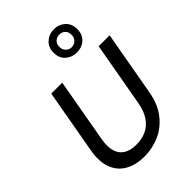

<svg xmlns="http://www.w3.org/2000/svg" viewBox="-281 -1104 1238 1238"><g transform="rotate(-45 338.5 -485.0)"><path d="M284 12Q206 12 151.5 -19Q97 -50 74 -111Q51 -172 67 -262L145 -700H245L167 -261Q157 -201 169 -160.5Q181 -120 214.5 -99.5Q248 -79 301 -79Q352 -79 392.5 -98Q433 -117 460.5 -157.5Q488 -198 499 -261L577 -700H677L599 -262Q583 -168 536.5 -107.5Q490 -47 424 -17.5Q358 12 284 12ZM450 -770Q406 -770 374 -798Q342 -826 342 -876Q342 -925 374 -953.5Q406 -982 450 -982Q495 -982 526.5 -953.5Q558 -925 558 -876Q558 -826 526.5 -798Q495 -770 450 -770ZM450 -818Q473 -818 489.5 -834Q506 -850 506 -876Q506 -903 490 -918Q474 -933 450 -933Q428 -933 411.5 -918Q395 -903 395 -876Q395 -850 411.5 -834Q428 -818 450 -818Z"/></g></svg>

Font: DM Sans 12pt Medium
Style: Italic
Weight: 500
Italic angle: -10°
Version: Version 4.004;gftools[0.9.30]